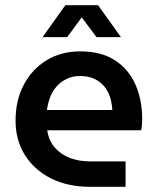

<svg xmlns="http://www.w3.org/2000/svg" viewBox="-20 -720 606 740"><path d="M327 0Q241 0 176.5 -32.5Q112 -65 76 -122.5Q40 -180 40 -255Q40 -334 72 -394Q104 -454 160 -488Q216 -522 289 -522Q371 -522 424 -487Q477 -452 502.5 -393Q528 -334 528 -261Q528 -251 527 -238Q526 -225 524 -218H162Q168 -178 191 -151.5Q214 -125 249 -111.5Q284 -98 327 -98H464V0ZM161 -296H413Q412 -315 407.5 -334Q403 -353 393.5 -370Q384 -387 369.5 -399.5Q355 -412 335 -419.5Q315 -427 289 -427Q259 -427 236 -415.5Q213 -404 197 -385.5Q181 -367 172.5 -343.5Q164 -320 161 -296ZM144 -577 232 -700H358L446 -577H352L295 -653L239 -577Z"/></svg>

Font: MuseoModerno SemiBold Medium
Style: Regular
Weight: 500
Version: Version 1.001